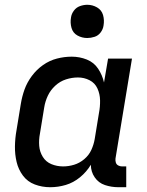

<svg xmlns="http://www.w3.org/2000/svg" viewBox="-20 -775 616 803"><path d="M190 8Q223 8 255 -1.5Q287 -11 314.5 -33.5Q342 -56 360 -86Q360 -57 376 -33.5Q392 -10 419 -1Q446 8 476 8H508V-79H490Q482 -79 474.5 -83Q467 -87 464.5 -95Q462 -103 463 -112L532 -530H432L415 -430Q408 -461 390.5 -487.5Q373 -514 343 -526Q313 -538 280 -538Q249 -538 218 -530Q187 -522 160 -503Q133 -484 113 -457Q93 -430 82.5 -400.5Q72 -371 67 -340L49 -230Q43 -197 42.5 -163Q42 -129 49.5 -97.5Q57 -66 76 -40.5Q95 -15 125.5 -3.5Q156 8 190 8ZM244 -79Q218 -79 195 -88.5Q172 -98 159 -119Q146 -140 144 -165Q142 -190 147 -216L165 -326Q169 -351 180 -374.5Q191 -398 211 -416.5Q231 -435 256 -443Q281 -451 306 -451Q332 -451 354.5 -439.5Q377 -428 387.5 -405Q398 -382 398.5 -355.5Q399 -329 394 -303L376 -193Q372 -170 362 -148Q352 -126 332.5 -109.5Q313 -93 290 -86Q267 -79 244 -79ZM345 -616Q360 -616 375.5 -621Q391 -626 401 -639.5Q411 -653 413 -668Q417 -691 411 -712Q405 -733 386 -744Q367 -755 345 -755Q330 -755 314.5 -749.5Q299 -744 289 -730.5Q279 -717 277 -702Q273 -680 279 -658.5Q285 -637 304 -626.5Q323 -616 345 -616Z"/></svg>

Font: Iosevka Sparkle Medium
Style: Italic
Weight: 500
Italic angle: -9°
Designer: Belleve Invis
Foundry: Belleve Invis
Version: Version 4.5.0; ttfautohint (v1.8.3)